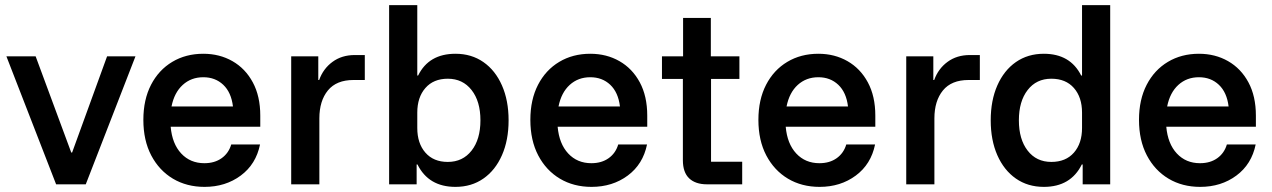

<svg xmlns="http://www.w3.org/2000/svg" viewBox="-20 -720 4968 750"><path d="M199.2 0 5 -500H119.2L258.3 -124.2H261.7L398.3 -500H509.2L315 0Z M779.2 10Q709.2 10 655.4 -22.1Q601.7 -54.2 570.8 -112.9Q540 -171.7 540 -251.7Q540 -330.8 570 -388.8Q600 -446.7 652.9 -478.3Q705.8 -510 774.2 -510Q837.5 -510 887.9 -481.2Q938.3 -452.5 967.5 -398.3Q996.7 -344.2 996.7 -268.3V-225H646.7Q652.5 -158.3 687.9 -120.4Q723.3 -82.5 778.3 -82.5Q818.3 -82.5 845.8 -102.1Q873.3 -121.7 883.3 -155.8H995.8Q980 -78.3 920.4 -34.2Q860.8 10 779.2 10ZM650 -304.2H890Q883.3 -359.2 852.1 -388.8Q820.8 -418.3 774.2 -418.3Q726.7 -418.3 693.8 -388.3Q660.8 -358.3 650 -304.2Z M1117.5 0V-500H1223.3V-407.5H1226.7Q1242.5 -451.7 1278.8 -478.3Q1315 -505 1365.8 -505H1405V-407.5H1360.8Q1294.2 -407.5 1260.8 -366.7Q1227.5 -325.8 1227.5 -257.5V0Z M1759.2 10Q1654.2 10 1610.8 -77.5H1607.5V0H1500V-700H1610V-425H1613.3Q1655 -510 1759.2 -510Q1821.7 -510 1868.3 -477.5Q1915 -445 1940.8 -386.2Q1966.7 -327.5 1966.7 -250Q1966.7 -172.5 1940.8 -113.8Q1915 -55 1868.3 -22.5Q1821.7 10 1759.2 10ZM1729.2 -87.5Q1787.5 -87.5 1822.1 -131.7Q1856.7 -175.8 1856.7 -250Q1856.7 -324.2 1822.1 -368.3Q1787.5 -412.5 1729.2 -412.5Q1673.3 -412.5 1641.7 -376.2Q1610 -340 1610 -280V-220Q1610 -160 1641.7 -123.8Q1673.3 -87.5 1729.2 -87.5Z M2290.8 10Q2220.8 10 2167.1 -22.1Q2113.3 -54.2 2082.5 -112.9Q2051.7 -171.7 2051.7 -251.7Q2051.7 -330.8 2081.7 -388.8Q2111.7 -446.7 2164.6 -478.3Q2217.5 -510 2285.8 -510Q2349.2 -510 2399.6 -481.2Q2450 -452.5 2479.2 -398.3Q2508.3 -344.2 2508.3 -268.3V-225H2158.3Q2164.2 -158.3 2199.6 -120.4Q2235 -82.5 2290 -82.5Q2330 -82.5 2357.5 -102.1Q2385 -121.7 2395 -155.8H2507.5Q2491.7 -78.3 2432.1 -34.2Q2372.5 10 2290.8 10ZM2161.7 -304.2H2401.7Q2395 -359.2 2363.8 -388.8Q2332.5 -418.3 2285.8 -418.3Q2238.3 -418.3 2205.4 -388.3Q2172.5 -358.3 2161.7 -304.2Z M2741.7 0Q2696.7 0 2672.1 -23.3Q2647.5 -46.7 2647.5 -94.2V-411.7H2565.8V-500H2648.3V-650H2756.7V-500H2868.3V-411.7H2757.5V-88.3H2879.2V0Z M3181.7 10Q3111.7 10 3057.9 -22.1Q3004.2 -54.2 2973.3 -112.9Q2942.5 -171.7 2942.5 -251.7Q2942.5 -330.8 2972.5 -388.8Q3002.5 -446.7 3055.4 -478.3Q3108.3 -510 3176.7 -510Q3240 -510 3290.4 -481.2Q3340.8 -452.5 3370 -398.3Q3399.2 -344.2 3399.2 -268.3V-225H3049.2Q3055 -158.3 3090.4 -120.4Q3125.8 -82.5 3180.8 -82.5Q3220.8 -82.5 3248.3 -102.1Q3275.8 -121.7 3285.8 -155.8H3398.3Q3382.5 -78.3 3322.9 -34.2Q3263.3 10 3181.7 10ZM3052.5 -304.2H3292.5Q3285.8 -359.2 3254.6 -388.8Q3223.3 -418.3 3176.7 -418.3Q3129.2 -418.3 3096.2 -388.3Q3063.3 -358.3 3052.5 -304.2Z M3520 0V-500H3625.8V-407.5H3629.2Q3645 -451.7 3681.3 -478.3Q3717.5 -505 3768.3 -505H3807.5V-407.5H3763.3Q3696.7 -407.5 3663.3 -366.7Q3630 -325.8 3630 -257.5V0Z M4057.5 10Q3995 10 3948.3 -22.5Q3901.7 -55 3875.8 -113.8Q3850 -172.5 3850 -250Q3850 -327.5 3875.8 -386.2Q3901.7 -445 3948.3 -477.5Q3995 -510 4057.5 -510Q4160.8 -510 4203.3 -425H4206.7V-700H4316.7V0H4209.2V-77.5H4205.8Q4162.5 10 4057.5 10ZM4086.7 -87.5Q4143.3 -87.5 4175 -123.8Q4206.7 -160 4206.7 -220V-280Q4206.7 -340 4175 -376.2Q4143.3 -412.5 4086.7 -412.5Q4028.3 -412.5 3994.2 -368.3Q3960 -324.2 3960 -250Q3960 -175.8 3994.2 -131.7Q4028.3 -87.5 4086.7 -87.5Z M4668.3 10Q4598.3 10 4544.6 -22.1Q4490.8 -54.2 4460 -112.9Q4429.2 -171.7 4429.2 -251.7Q4429.2 -330.8 4459.2 -388.8Q4489.2 -446.7 4542.1 -478.3Q4595 -510 4663.3 -510Q4726.7 -510 4777.1 -481.2Q4827.5 -452.5 4856.7 -398.3Q4885.8 -344.2 4885.8 -268.3V-225H4535.8Q4541.7 -158.3 4577.1 -120.4Q4612.5 -82.5 4667.5 -82.5Q4707.5 -82.5 4735 -102.1Q4762.5 -121.7 4772.5 -155.8H4885Q4869.2 -78.3 4809.6 -34.2Q4750 10 4668.3 10ZM4539.2 -304.2H4779.2Q4772.5 -359.2 4741.2 -388.8Q4710 -418.3 4663.3 -418.3Q4615.8 -418.3 4582.9 -388.3Q4550 -358.3 4539.2 -304.2Z"/></svg>

Font: Funnel Sans Medium
Style: Regular
Weight: 500
Version: Version 1.000; Beta; Release 5; Build 24; ttfautohint (v1.8.